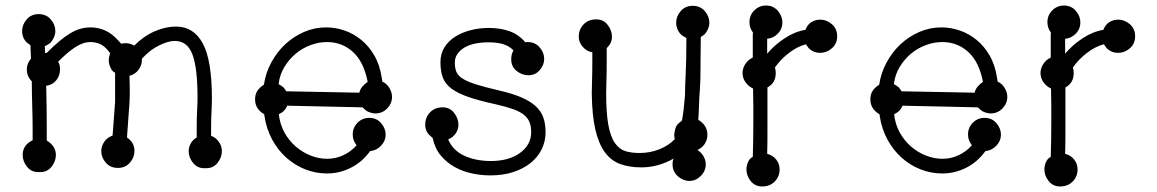

<svg xmlns="http://www.w3.org/2000/svg" viewBox="-20 -616 4183 694"><path d="M163 -462Q154 -454 142 -449L143 -425Q147 -425 148 -424Q174 -450 195 -467.5Q216 -485 234.5 -496Q253 -507 271 -512Q289 -517 308 -517Q334 -517 359.5 -506Q385 -495 409 -468L418 -458Q423 -459 427 -459.5Q431 -460 433 -460Q451 -460 465 -451Q500 -486 539.5 -503Q579 -520 616 -520Q680 -520 713 -459Q746 -398 746 -260Q746 -240 744.5 -213.5Q743 -187 743 -153V-125Q760 -119 771 -103.5Q782 -88 782 -70Q782 -47 766.5 -27.5Q751 -8 726 -8H718Q693 -8 677.5 -27.5Q662 -47 662 -70Q662 -84 669.5 -97.5Q677 -111 691 -119V-155Q691 -190 692.5 -216.5Q694 -243 694 -263Q694 -371 675.5 -419.5Q657 -468 612 -468Q589 -468 558.5 -453.5Q528 -439 505 -416L493 -404V-400Q493 -380 480.5 -363.5Q468 -347 448 -342Q448 -331 448.5 -320Q449 -309 449 -297Q449 -284 449 -271.5Q449 -259 448 -245L439 -119Q466 -101 466 -70Q466 -47 449.5 -28Q433 -9 406 -9Q379 -9 362.5 -28Q346 -47 346 -70Q346 -87 356.5 -103Q367 -119 387 -126L396 -247V-353Q385 -358 379 -372.5Q373 -387 373 -400Q373 -406 378 -424L370 -434Q356 -451 340 -457.5Q324 -464 308 -464Q280 -464 252 -445.5Q224 -427 190 -393Q197 -383 197 -365Q197 -343 183.5 -326Q170 -309 147 -306Q148 -264 148.5 -227Q149 -190 149 -156V-108Q182 -88 182 -56Q182 -33 166.5 -13.5Q151 6 126 6H118Q93 6 77.5 -13.5Q62 -33 62 -56Q62 -92 98 -109V-142Q98 -185 96.5 -233.5Q95 -282 95 -316V-322Q77 -340 77 -365Q77 -387 92 -404L90 -453L77 -462Q60 -479 60 -504Q60 -527 76.5 -546Q93 -565 120 -565Q147 -565 163.5 -546Q180 -527 180 -504Q180 -482 163 -462Z M1295 -224 1290 -228 1018 -234Q1011 -214 988 -203V-202Q992 -166 1008.5 -136.5Q1025 -107 1049.5 -86Q1074 -65 1103.5 -53.5Q1133 -42 1163 -42Q1193 -42 1221 -55Q1249 -68 1269 -91Q1255 -108 1255 -130Q1255 -155 1272.5 -172.5Q1290 -190 1315 -190Q1341 -190 1357.5 -171Q1374 -152 1374 -129Q1374 -107 1357.5 -89.5Q1341 -72 1318 -70Q1289 -30 1248 -9.5Q1207 11 1162 11Q1121 11 1083 -4Q1045 -19 1014.5 -46.5Q984 -74 963.5 -112Q943 -150 936 -196L935 -203Q902 -222 902 -257Q902 -274 909.5 -286.5Q917 -299 934 -310Q940 -352 960.5 -390Q981 -428 1011 -456Q1041 -484 1079 -500.5Q1117 -517 1159 -517Q1192 -517 1224.5 -506Q1257 -495 1285 -472.5Q1313 -450 1333 -415.5Q1353 -381 1360 -334L1362 -321Q1378 -314 1387.5 -298Q1397 -282 1397 -266Q1397 -242 1379.5 -224Q1362 -206 1337 -206Q1326 -206 1314.5 -210.5Q1303 -215 1295 -224ZM1309 -320Q1295 -393 1255.5 -428.5Q1216 -464 1162 -464Q1132 -464 1102.5 -453Q1073 -442 1049 -422Q1025 -402 1008 -374Q991 -346 987 -312Q996 -307 1005 -300L1015 -286L1279 -281Q1281 -292 1289.5 -302.5Q1298 -313 1309 -320Z M1828 -400V-404Q1828 -420 1836 -434Q1820 -450 1798.5 -456.5Q1777 -463 1747 -463Q1687 -463 1655.5 -442Q1624 -421 1624 -390Q1624 -370 1629.5 -356.5Q1635 -343 1652 -332Q1669 -321 1700.5 -311Q1732 -301 1784 -289Q1832 -278 1864.5 -264Q1897 -250 1916.5 -232Q1936 -214 1944 -191Q1952 -168 1952 -138Q1952 -105 1938 -76.5Q1924 -48 1898 -27Q1872 -6 1835 6Q1798 18 1752 18Q1720 18 1686.5 11Q1653 4 1624 -12Q1595 -28 1573.5 -53.5Q1552 -79 1544 -117L1534 -126Q1517 -141 1517 -165Q1517 -192 1534.5 -210Q1552 -228 1580 -228Q1606 -228 1621.5 -208Q1637 -188 1637 -165Q1637 -148 1627 -133.5Q1617 -119 1600 -112Q1617 -72 1658.5 -53Q1700 -34 1754 -34Q1820 -34 1860 -63.5Q1900 -93 1900 -138Q1900 -158 1894.5 -173Q1889 -188 1875 -200Q1861 -212 1836 -221Q1811 -230 1772 -239Q1712 -252 1673 -265.5Q1634 -279 1611.5 -296Q1589 -313 1580.5 -336Q1572 -359 1572 -391Q1572 -422 1586.5 -445Q1601 -468 1625.5 -483.5Q1650 -499 1681.5 -507Q1713 -515 1746 -515Q1788 -515 1821 -503.5Q1854 -492 1879 -463Q1880 -464 1888 -464Q1914 -464 1930.5 -445Q1947 -426 1947 -403Q1947 -381 1931 -362.5Q1915 -344 1890 -344Q1867 -344 1847.5 -359.5Q1828 -375 1828 -400Z M2175 -444 2173 -442V-396Q2173 -353 2172 -324Q2171 -295 2171 -280Q2171 -207 2179 -164Q2187 -121 2203 -98.5Q2219 -76 2241 -69.5Q2263 -63 2292 -63Q2330 -63 2363.5 -76.5Q2397 -90 2419 -113Q2418 -118 2417.5 -122Q2417 -126 2417 -129Q2418 -141 2421.5 -152.5Q2425 -164 2435 -172L2445 -180L2446 -186Q2449 -203 2451.5 -224.5Q2454 -246 2456 -271V-275Q2456 -299 2458.5 -348.5Q2461 -398 2461 -479Q2442 -487 2433 -502Q2424 -517 2424 -534Q2424 -557 2440.5 -576Q2457 -595 2484 -595Q2511 -595 2527.5 -576Q2544 -557 2544 -534Q2544 -512 2527 -492L2513 -482Q2512 -416 2512 -370Q2512 -324 2510 -296L2508 -269Q2507 -254 2506.5 -232.5Q2506 -211 2504 -183Q2537 -163 2537 -129Q2537 -112 2528 -97Q2519 -82 2501 -74Q2515 -65 2523 -51Q2531 -37 2531 -22Q2531 2 2513 20Q2495 38 2472 38Q2449 38 2430 21Q2411 4 2411 -22Q2411 -36 2415 -43Q2389 -28 2359.5 -19.5Q2330 -11 2298 -11Q2255 -11 2222 -23Q2189 -35 2166.5 -65.5Q2144 -96 2132 -147.5Q2120 -199 2119 -279Q2119 -295 2120 -324Q2121 -353 2121 -398V-427Q2101 -430 2086.5 -446.5Q2072 -463 2072 -483Q2072 -510 2089.5 -528Q2107 -546 2135 -546Q2161 -546 2176.5 -526Q2192 -506 2192 -483Q2192 -461 2175 -444Z M2791 -494Q2774 -477 2753 -476V-422Q2779 -453 2816 -477.5Q2853 -502 2891 -508Q2899 -528 2913.5 -536.5Q2928 -545 2945 -545Q2968 -545 2987 -528.5Q3006 -512 3006 -485Q3006 -458 2987 -441.5Q2968 -425 2945 -425Q2920 -425 2903 -442L2893 -456Q2862 -448 2831.5 -424.5Q2801 -401 2781 -372Q2784 -363 2784 -352Q2784 -316 2754 -300V-218Q2754 -170 2754 -131Q2754 -92 2753 -60Q2773 -55 2785.5 -39.5Q2798 -24 2798 -4Q2798 22 2780.5 40Q2763 58 2735 58Q2709 58 2693.5 38.5Q2678 19 2678 -4Q2678 -16 2683.5 -29.5Q2689 -43 2701 -49Q2702 -80 2702.5 -111.5Q2703 -143 2703 -175Q2703 -203 2703 -233Q2703 -263 2702 -296Q2685 -304 2674.5 -319Q2664 -334 2664 -352Q2664 -369 2674 -384.5Q2684 -400 2701 -408V-491Q2701 -497 2702 -498Q2689 -514 2689 -536Q2689 -561 2706.5 -578.5Q2724 -596 2749 -596Q2775 -596 2791.5 -577Q2808 -558 2808 -535Q2808 -511 2791 -494Z M3519 -224 3514 -228 3242 -234Q3235 -214 3212 -203V-202Q3216 -166 3232.5 -136.5Q3249 -107 3273.5 -86Q3298 -65 3327.5 -53.5Q3357 -42 3387 -42Q3417 -42 3445 -55Q3473 -68 3493 -91Q3479 -108 3479 -130Q3479 -155 3496.5 -172.5Q3514 -190 3539 -190Q3565 -190 3581.5 -171Q3598 -152 3598 -129Q3598 -107 3581.5 -89.5Q3565 -72 3542 -70Q3513 -30 3472 -9.5Q3431 11 3386 11Q3345 11 3307 -4Q3269 -19 3238.5 -46.5Q3208 -74 3187.5 -112Q3167 -150 3160 -196L3159 -203Q3126 -222 3126 -257Q3126 -274 3133.5 -286.5Q3141 -299 3158 -310Q3164 -352 3184.5 -390Q3205 -428 3235 -456Q3265 -484 3303 -500.5Q3341 -517 3383 -517Q3416 -517 3448.5 -506Q3481 -495 3509 -472.5Q3537 -450 3557 -415.5Q3577 -381 3584 -334L3586 -321Q3602 -314 3611.5 -298Q3621 -282 3621 -266Q3621 -242 3603.5 -224Q3586 -206 3561 -206Q3550 -206 3538.5 -210.5Q3527 -215 3519 -224ZM3533 -320Q3519 -393 3479.5 -428.5Q3440 -464 3386 -464Q3356 -464 3326.5 -453Q3297 -442 3273 -422Q3249 -402 3232 -374Q3215 -346 3211 -312Q3220 -307 3229 -300L3239 -286L3503 -281Q3505 -292 3513.5 -302.5Q3522 -313 3533 -320Z M3868 -494Q3851 -477 3830 -476V-422Q3856 -453 3893 -477.5Q3930 -502 3968 -508Q3976 -528 3990.5 -536.5Q4005 -545 4022 -545Q4045 -545 4064 -528.5Q4083 -512 4083 -485Q4083 -458 4064 -441.5Q4045 -425 4022 -425Q3997 -425 3980 -442L3970 -456Q3939 -448 3908.5 -424.5Q3878 -401 3858 -372Q3861 -363 3861 -352Q3861 -316 3831 -300V-218Q3831 -170 3831 -131Q3831 -92 3830 -60Q3850 -55 3862.5 -39.5Q3875 -24 3875 -4Q3875 22 3857.5 40Q3840 58 3812 58Q3786 58 3770.5 38.5Q3755 19 3755 -4Q3755 -16 3760.5 -29.5Q3766 -43 3778 -49Q3779 -80 3779.5 -111.5Q3780 -143 3780 -175Q3780 -203 3780 -233Q3780 -263 3779 -296Q3762 -304 3751.5 -319Q3741 -334 3741 -352Q3741 -369 3751 -384.5Q3761 -400 3778 -408V-491Q3778 -497 3779 -498Q3766 -514 3766 -536Q3766 -561 3783.5 -578.5Q3801 -596 3826 -596Q3852 -596 3868.5 -577Q3885 -558 3885 -535Q3885 -511 3868 -494Z"/></svg>

Font: Nelagoney
Style: Regular
Weight: 400
Designer: Kanati
Foundry: Kanati and Michael Everson
Version: Version 2.000